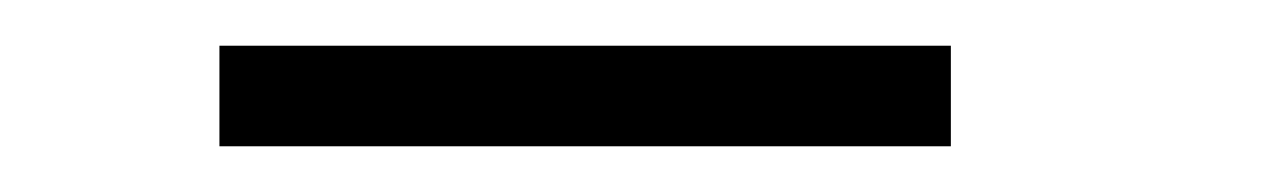

<svg xmlns="http://www.w3.org/2000/svg" viewBox="-20 -20 554 84"><path d="M76 0V44H396V0Z"/></svg>

Font: Advent Pro
Style: Light
Weight: 300
Designer: Andreas Kalpakidis
Foundry: Andreas Kalpakidis
Version: Version 2.002 2007